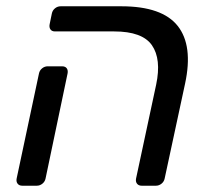

<svg xmlns="http://www.w3.org/2000/svg" viewBox="-20 -591 659 611"><path d="M138 -514 145 -548Q147 -558 155 -564.5Q163 -571 173 -571H366Q496 -571 545.5 -508.5Q595 -446 569 -325L504 -23Q502 -13 494 -6.5Q486 0 476 0H431Q421 0 416 -6.5Q411 -13 413 -23L477 -322Q494 -403 463.5 -447Q433 -491 343 -491H155Q145 -491 140.5 -497.5Q136 -504 138 -514ZM33 -23 104 -357Q106 -367 114 -373.5Q122 -380 132 -380H177Q188 -380 192.5 -373.5Q197 -367 195 -357L125 -23Q123 -13 115 -6.5Q107 0 97 0H51Q41 0 36 -6.5Q31 -13 33 -23Z"/></svg>

Font: SVN-Rubik
Style: Italic
Weight: 400
Italic angle: -12°
Designer: Hubert and Fischer
Foundry: Hubert & Fischer
Version: Version 2.101; ttfautohint (v1.8.3)